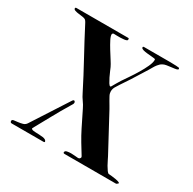

<svg xmlns="http://www.w3.org/2000/svg" viewBox="-159 -896 1058 1053"><g transform="rotate(30 369.5 -370.0)"><path d="M710 -11Q707 -7 702 -7H378Q367 -7 370 -16Q371 -23 382.5 -25.5Q394 -28 407.5 -28Q421 -28 434 -26.5Q447 -25 452 -25Q464 -25 467 -37Q467 -39 465 -43Q445 -75 425.5 -107.5Q406 -140 389 -174L340 -273Q331 -292 318.5 -309Q306 -326 297 -345Q253 -432 207 -516Q161 -600 116 -687Q111 -697 105 -702Q100 -706 87.5 -708Q75 -710 61.5 -711.5Q48 -713 37.5 -716.5Q27 -720 27 -727Q27 -733 34 -733H361Q367 -733 367 -727Q367 -720 362 -718Q356 -715 345.5 -714Q335 -713 323.5 -712.5Q312 -712 301 -712.5Q290 -713 283 -713Q276 -713 273 -706Q272 -694 283 -672.5Q294 -651 308.5 -627.5Q323 -604 337.5 -581.5Q352 -559 358 -546Q361 -540 367 -525Q373 -510 381 -494Q389 -478 396.5 -465.5Q404 -453 410 -453Q412 -453 414 -456Q422 -470 429.5 -483Q437 -496 446 -510Q456 -525 473.5 -550.5Q491 -576 507.5 -603.5Q524 -631 536 -657Q548 -683 548 -700Q548 -705 546 -705.5Q544 -706 540 -707Q534 -708 521 -709Q508 -710 494 -711.5Q480 -713 469 -716Q458 -719 456 -725Q453 -733 463 -733Q470 -733 488.5 -733Q507 -733 531 -733Q555 -733 581 -733Q607 -733 629 -733Q651 -733 666.5 -732Q682 -731 685 -730V-729Q691 -723 684 -719Q679 -716 668 -714.5Q657 -713 644.5 -711.5Q632 -710 619 -708Q606 -706 597 -701Q589 -697 583.5 -691.5Q578 -686 573 -680Q565 -670 559 -659Q553 -648 546 -637L504 -570Q487 -542 468.5 -515Q450 -488 433 -460Q422 -441 427 -419Q428 -413 433.5 -403Q439 -393 445.5 -381.5Q452 -370 458.5 -359.5Q465 -349 468 -343Q498 -286 529 -229.5Q560 -173 590 -116Q593 -111 599.5 -97Q606 -83 614 -69Q622 -55 630 -44Q638 -33 644 -33Q647 -33 661.5 -31.5Q676 -30 690 -27.5Q704 -25 712 -21Q720 -17 710 -11ZM153 -40Q155 -35 160 -33Q167 -31 178.5 -30.5Q190 -30 203 -29.5Q216 -29 227 -27.5Q238 -26 244 -22Q249 -19 251 -13Q253 -7 243 -7H43Q33 -7 33 -18Q33 -26 43.5 -27.5Q54 -29 68 -30.5Q82 -32 97 -36Q112 -40 120 -53L266 -279Q274 -292 280.5 -285.5Q287 -279 282 -268L273 -253Q241 -200 212 -147Q183 -94 153 -40Z"/></g></svg>

Font: SoukouMincho
Style: Regular
Weight: 400
Designer: Dr. Ken Lunde (project architect, glyph set definition & overall production); Masataka HATTORI  (production & ideograph 
Foundry: Adobe Systems Incorporated
Version: Version 1.00